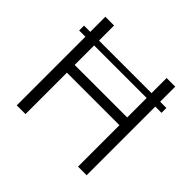

<svg xmlns="http://www.w3.org/2000/svg" viewBox="-170 -899 1088 1088"><g transform="rotate(45 374.0 -355.0)"><path d="M585 -710H654V-589H704V-550H654V0H585V-332H164V0H94V-550H44V-589H94V-710H164V-589H585ZM164 -394H585V-550H164Z"/></g></svg>

Font: Raleway
Style: Regular
Weight: 400
Designer: Matt McInerney, Pablo Impallari, Rodrigo Fuenzalida
Foundry: Matt McInerney, Pablo Impallari, Rodrigo Fuenzalida
Version: Version 1.000;PS 001.001;hotconv 1.0.56; ttfautohint (v1.5)